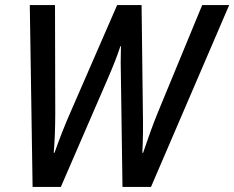

<svg xmlns="http://www.w3.org/2000/svg" viewBox="-20 -734 920 754"><path d="M108 0 97 -714H196L197 -291Q197 -250 195.5 -209Q194 -168 191 -134H194Q207 -171 224 -214.5Q241 -258 258 -296L440 -714H536L541 -301Q542 -258 541.5 -214Q541 -170 539 -134H542Q555 -173 570 -214.5Q585 -256 601 -295L774 -714H880L573 0H461L455 -421Q454 -456 454 -489Q454 -522 455 -553H453Q443 -523 431.5 -493.5Q420 -464 404 -427L219 0Z"/></svg>

Font: Noto Sans SemiCondensed Medium
Style: Italic
Weight: 500
Width: 4
Italic angle: -12°
Designer: Monotype Design Team
Foundry: Monotype Imaging Inc.
Version: Version 2.013; ttfautohint (v1.8.4.7-5d5b)